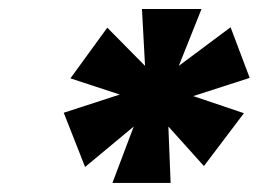

<svg xmlns="http://www.w3.org/2000/svg" viewBox="-20 -762 588 422"><path d="M422.9 -742.2 373 -617.2 486.8 -702.1 528.8 -590.8 404.8 -550.8 516.1 -513.2 428.2 -397 350.1 -483.9 355 -359.9H227.1L273.9 -483.9L167 -395L120.1 -514.2L243.2 -554.2L134.8 -589.8L215.8 -701.2L298.8 -617.2L292 -742.2Z"/></svg>

Font: Poppins ExtraBold
Style: Italic
Weight: 800
Italic angle: -10°
Designer: Ninad Kale (Devanagari), Jonny Pinhorn (Latin)
Foundry: Indian Type Foundry
Version: Version 3.200;PS 1.000;hotconv 16.6.54;makeotf.lib2.5.65590